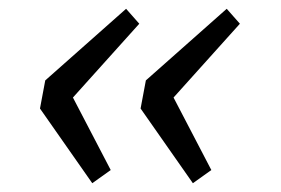

<svg xmlns="http://www.w3.org/2000/svg" viewBox="-20 -469 640 437"><path d="M190 -52 71 -222 83 -286 267 -449 297 -415 146 -247 232 -82ZM419 -52 300 -222 312 -286 496 -449 526 -415 375 -247 461 -82Z"/></svg>

Font: Source Code Pro
Style: Italic
Weight: 400
Italic angle: -11°
Monospace: yes
Designer: Paul D. Hunt, Teo Tuominen
Foundry: Adobe Systems Incorporated
Version: Version 1.050;PS 1.000;hotconv 16.6.51;makeotf.lib2.5.65220